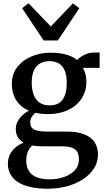

<svg xmlns="http://www.w3.org/2000/svg" viewBox="-20 -883 640 1168"><path d="M271.5 265Q212 265 166.8 255Q121.5 245 90.5 225.5Q59.5 206 43.8 177.8Q28 149.5 28 113Q28 81.5 40.8 56.2Q53.5 31 75.5 13Q97.5 -5 124 -15Q100 -28 88 -49.2Q76 -70.5 76 -99.5Q76 -122 86.8 -143Q97.5 -164 115.8 -181.5Q134 -199 156.5 -209.5Q103.5 -232.5 77.8 -274.8Q52 -317 52 -373.5Q52 -433 85.2 -475.2Q118.5 -517.5 172 -540Q225.5 -562.5 286.5 -562.5Q340.5 -562.5 381.2 -551.2Q422 -540 449 -518Q460.5 -532 490 -547.8Q519.5 -563.5 556 -563.5H586V-470H484Q490.5 -460 495.2 -446.8Q500 -433.5 502.8 -418.5Q505.5 -403.5 505.5 -387Q505.5 -327 475.8 -282.5Q446 -238 393.8 -213.5Q341.5 -189 273 -189Q252.5 -189 232.5 -191Q212.5 -193 195.5 -197Q182 -185.5 173 -171.5Q164 -157.5 164 -140Q164 -106 188.8 -94.2Q213.5 -82.5 272 -82.5H385.5Q450 -82.5 492.2 -66Q534.5 -49.5 555.2 -18.2Q576 13 576 57.5Q576 103.5 551.8 141.5Q527.5 179.5 485.2 207.2Q443 235 388 250Q333 265 271.5 265ZM283 208Q328.5 208 369 194Q409.5 180 434.8 153.2Q460 126.5 460 88Q460 61 451 43Q442 25 418.8 16Q395.5 7 352 7H237Q220 7 204.5 5.8Q189 4.5 176 2Q159.5 17.5 149.5 40Q139.5 62.5 139.5 94Q139.5 129.5 154.5 155.2Q169.5 181 201.2 194.5Q233 208 283 208ZM282 -242Q336.5 -242 361.2 -277.2Q386 -312.5 386 -378Q386 -423 374.2 -452.2Q362.5 -481.5 339 -496.2Q315.5 -511 281 -511Q248.5 -511 224.2 -497.5Q200 -484 186.5 -455.2Q173 -426.5 173 -381Q173 -340 184.2 -308.5Q195.5 -277 219.5 -259.5Q243.5 -242 282 -242ZM245.5 -637 114.5 -833 153.5 -863 289 -722 423.5 -862.5 462.5 -833 332 -637Z"/></svg>

Font: Merriweather 36pt SemiBold
Style: Regular
Weight: 600
Version: Version 2.100